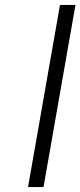

<svg xmlns="http://www.w3.org/2000/svg" viewBox="-20 -761 327 781"><path d="M287 -741 157 0H94L224 -741Z"/></svg>

Font: Poppins Light
Style: Italic
Weight: 300
Italic angle: -10°
Designer: Ninad Kale (Devanagari), Jonny Pinhorn (Latin)
Foundry: Indian Type Foundry
Version: Version 3.200;PS 1.000;hotconv 16.6.54;makeotf.lib2.5.65590